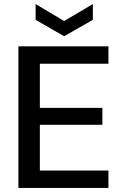

<svg xmlns="http://www.w3.org/2000/svg" viewBox="-20 -929 611 949"><path d="M71 0V-700H516V-614H177V-396H486V-312H177V-86H516V0ZM297 -750 156 -831V-909L297 -825L439 -909V-831Z"/></svg>

Font: Ultramarine Medium
Style: Regular
Weight: 500
Designer: Colophon Foundry, Jonny Pinhorn
Foundry: Colophon Foundry
Version: Version 1.200; ttfautohint (v1.8.3)